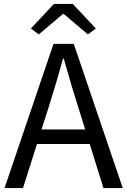

<svg xmlns="http://www.w3.org/2000/svg" viewBox="-20 -956 647 976"><path d="M177 -781 137 -811 254 -936H350L467 -811L427 -781L304 -885H300ZM436 -224H168L97 0H3L252 -733H355L604 0H506ZM378 -410Q348 -503 304 -658H300Q273 -556 227 -410L191 -298H413Z"/></svg>

Font: Noto Sans SC
Style: Regular
Weight: 400
Designer: Ryoko NISHIZUKA ____ (kana & ideographs); Paul D. Hunt (Latin, Greek & Cyrillic); Wenlong ZHANG ___ (bopomofo); Sandoll 
Foundry: Adobe Systems Incorporated
Version: Version 1.004